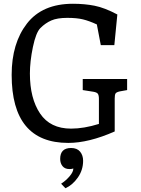

<svg xmlns="http://www.w3.org/2000/svg" viewBox="-20 -750 750 1021"><path d="M422 105Q422 154 394 194Q366 234 328 251L305 227Q331 210 350.5 187Q370 164 370 146Q362 149 349 149Q325 149 312.5 133.5Q300 118 300 95Q300 37 358 37Q390 37 406 56.5Q422 76 422 105ZM139 -359Q139 -227 193 -146.5Q247 -66 358 -66Q426 -66 506 -91V-224Q506 -243 500.5 -251Q495 -259 477 -262L420 -271V-330H656V-271L617 -264Q599 -260 594.5 -253Q590 -246 590 -226V-51Q452 10 343 10Q42 10 42 -352Q42 -520 123.5 -625Q205 -730 368 -730Q430 -730 483 -719.5Q536 -709 604 -673L588 -510H516L495 -620Q454 -639 421 -647Q388 -655 338 -655Q284 -655 252.5 -641Q221 -627 195 -601Q171 -577 155 -500Q139 -423 139 -359Z"/></svg>

Font: Enriqueta
Style: Regular
Weight: 400
Designer: Viviana Monsalve, Gustavo Ibarra
Foundry: Viviana Monsalve, Gustavo Ibarra
Version: Version 1.002